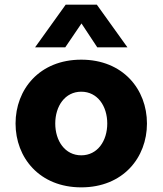

<svg xmlns="http://www.w3.org/2000/svg" viewBox="-20 -797 700 827"><path d="M261 -593 331 -696 399 -593H529L397 -777H263L131 -593ZM330 10C510 10 613 -118 613 -265C613 -412 510 -540 330 -540C150 -540 47 -412 47 -265C47 -118 150 10 330 10ZM330 -128C260 -128 218 -190 218 -265C218 -340 260 -402 330 -402C400 -402 442 -340 442 -265C442 -190 400 -128 330 -128Z"/></svg>

Font: Be Vietnam Pro ExtraBold
Style: Regular
Weight: 800
Designer: Lam Bao, Tony Le, Vietanh Nguyen
Foundry: Yellow Type Foundry
Version: Version 1.002